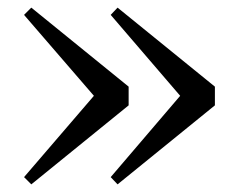

<svg xmlns="http://www.w3.org/2000/svg" viewBox="-20 -530 609 503"><path d="M288 -510 270 -491 452 -279 270 -66 288 -47 543 -254V-303ZM62 -510 43 -491 226 -279 43 -66 62 -47 317 -254V-303Z"/></svg>

Font: Noto Serif CJK HK SemiBold
Style: Regular
Weight: 600
Designer: Ryoko NISHIZUKA 西塚涼子 (kana & ideographs); Frank Grießhammer (Latin, Greek & Cyrillic); Wenlong ZHANG 张文龙 (bopomofo); San
Foundry: Adobe
Version: Version 2.001;hotconv 1.1.0;makeotfexe 2.6.0